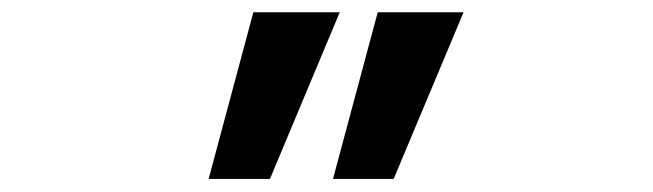

<svg xmlns="http://www.w3.org/2000/svg" viewBox="-20 -542 1040 306"><path d="M383.8 -522.5H521.5L410.2 -256.8H312.5ZM582 -522.5H718.8L607.4 -256.8H510.7Z"/></svg>

Font: Gen Shin Gothic Monospace Medium
Style: Regular
Weight: 500
Designer: [Source Han Sans]
Ryoko NISHIZUKA  (kana & ideographs); Paul D. Hunt (Latin, Greek & Cyrillic); Wenlong ZHANG  (bopomofo
Version: Version 1.002.20150607